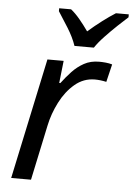

<svg xmlns="http://www.w3.org/2000/svg" viewBox="-54 -807 591 849"><g transform="rotate(5 241.5 -383.0)"><path d="M28 0 142 -536H214L203 -437H208Q229 -465 252 -489.5Q275 -514 304 -530Q333 -546 371 -546Q385 -546 400.5 -544.5Q416 -543 429 -539L410 -460Q383 -466 359 -466Q309 -466 270 -433Q231 -400 205 -349Q179 -298 168 -245L116 0ZM256 -606Q243 -644 218 -684Q193 -724 174 -753V-766H227Q247 -750 267 -726Q287 -702 306 -675Q337 -702 368 -725.5Q399 -749 426 -766H483V-753Q466 -738 438 -711.5Q410 -685 383.5 -657Q357 -629 342 -606Z"/></g></svg>

Font: Noto IKEA Latin
Style: Italic
Weight: 400
Italic angle: -12°
Designer: Monotype Design Team
Foundry: Monotype Imaging Inc.
Version: Version 1.0